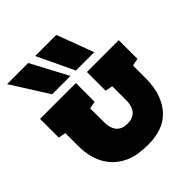

<svg xmlns="http://www.w3.org/2000/svg" viewBox="-293 -1331 1537 1537"><g transform="rotate(-45 476.0 -562.0)"><path d="M357.9 -1133.3H597.2L713.9 -820.8H506.3ZM40 -1133.3H279.3L444.8 -820.8H237.3ZM858.4 -525.9Q857.9 -510.3 857.9 -495.4Q857.9 -480.5 857.9 -466.3V-383.8Q857.9 -280.3 829.8 -205.3Q801.8 -130.4 753.2 -81.8Q704.6 -33.2 639.6 -12.2Q574.7 8.8 501.5 8.8Q444.3 8.8 391.8 1.2Q339.4 -6.3 293.9 -27.1Q248.5 -47.9 211.4 -79.8Q174.3 -111.8 147.7 -156Q121.1 -200.2 106.7 -256.8Q92.3 -313.5 92.3 -383.8V-525.9L29.8 -538.1V-750H435.5V-538.1L373 -525.9V-462.9Q373 -450.7 373 -438.2Q373 -425.8 373.3 -415Q373.5 -404.3 373.5 -396Q373.5 -387.7 373.5 -383.8Q373.5 -371.6 374 -355.5Q374.5 -339.4 378.2 -322Q381.8 -304.7 389.2 -287.6Q396.5 -270.5 410.4 -257.1Q424.3 -243.7 445.6 -235.4Q466.8 -227.1 498 -227.1Q529.3 -227.1 550.5 -235.4Q571.8 -243.7 585.9 -257.1Q600.1 -270.5 607.7 -287.6Q615.2 -304.7 618.7 -322Q622.1 -339.4 622.8 -355.5Q623.5 -371.6 623.5 -383.8Q623.5 -387.7 623.5 -396Q623.5 -404.3 623.3 -415Q623 -425.8 623 -438.2Q623 -450.7 623 -462.9V-525.9L560.5 -538.1V-750H920.9V-538.1Z"/></g></svg>

Font: Holtwood One SC
Style: Regular
Weight: 400
Version: Version 1.000